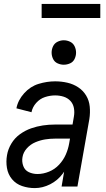

<svg xmlns="http://www.w3.org/2000/svg" viewBox="-20 -954 540 982"><path d="M158 8Q124 8 93 -2.5Q62 -13 41.5 -37.5Q21 -62 15.5 -95Q10 -128 16 -161Q21 -191 38 -219.5Q55 -248 82 -267.5Q109 -287 139 -297.5Q169 -308 199.5 -312.5Q230 -317 261 -317H351L358 -358Q362 -380 358 -401.5Q354 -423 340 -438Q326 -453 305.5 -459.5Q285 -466 262 -466Q236 -466 210 -457.5Q184 -449 165 -427.5Q146 -406 141 -380L64 -400Q72 -442 103.5 -477Q135 -512 177.5 -525Q220 -538 262 -538Q294 -538 324.5 -531Q355 -524 380 -507.5Q405 -491 420.5 -465.5Q436 -440 439 -408.5Q442 -377 437 -345L376 0H295L308 -76Q305 -71 301 -66Q275 -31 236.5 -11.5Q198 8 158 8ZM172 -64Q201 -64 230.5 -76Q260 -88 282 -111.5Q304 -135 316.5 -163.5Q329 -192 334 -222L338 -245H261Q236 -245 211 -241Q186 -237 161 -226.5Q136 -216 117.5 -195.5Q99 -175 95 -150Q91 -127 99 -105Q107 -83 127.5 -73.5Q148 -64 172 -64ZM306 -623Q290 -623 274.5 -630Q259 -637 251.5 -652.5Q244 -668 244 -685Q244 -702 251.5 -717.5Q259 -733 274.5 -740.5Q290 -748 306 -748Q323 -748 338.5 -740.5Q354 -733 361.5 -717.5Q369 -702 369 -685Q369 -668 361.5 -652.5Q354 -637 338.5 -630Q323 -623 306 -623ZM193 -862V-934H493V-862Z"/></svg>

Font: Iosevka SS08
Style: Italic
Weight: 400
Italic angle: -10°
Monospace: yes
Designer: Belleve Invis
Foundry: Belleve Invis
Version: 2.1.0; ttfautohint (v1.8.2)